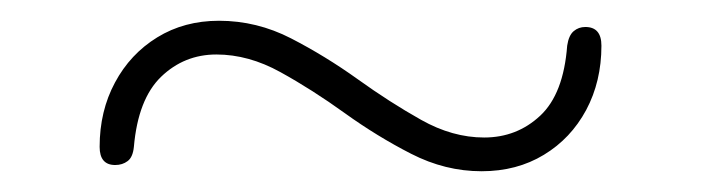

<svg xmlns="http://www.w3.org/2000/svg" viewBox="-20 -444 676 185"><path d="M444 -279Q409 -279 376.2 -295.8Q343.5 -312.5 312.2 -335Q281 -357.5 250.2 -374.5Q219.5 -391.5 188.5 -391.5Q157.5 -391.5 135.2 -370Q113 -348.5 109 -302.5Q108 -292.5 103 -288.8Q98 -285 91 -285Q76 -285 76 -302.5Q76 -337 90.8 -364.5Q105.5 -392 131.5 -408Q157.5 -424 191 -424Q227.5 -424 260.5 -407Q293.5 -390 324.5 -367.8Q355.5 -345.5 385.8 -328.5Q416 -311.5 446.5 -311.5Q478 -311.5 500.5 -332.5Q523 -353.5 526.5 -400Q528 -410 532.8 -414Q537.5 -418 544 -418Q559.5 -418 559.5 -400Q559.5 -365.5 544.8 -338Q530 -310.5 504 -294.8Q478 -279 444 -279Z"/></svg>

Font: Fraunces ExtraLight
Style: Regular
Weight: 250
Version: Version 1.000;[b76b70a41]